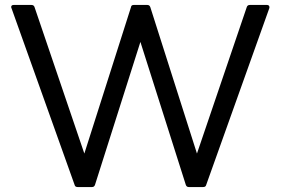

<svg xmlns="http://www.w3.org/2000/svg" viewBox="-20 -754 1132 774"><path d="M293 0Q283 0 281 -8L26 -722L25 -725Q25 -734 35 -734H107Q116 -734 119 -726L320 -135L508 -725Q509 -734 519 -734H574Q583 -734 586 -725L774 -135L975 -726Q978 -734 987 -734H1057Q1062 -734 1064.5 -730.5Q1067 -727 1066 -722L811 -8Q809 0 799 0H741Q732 0 729 -9L546 -585L363 -9Q360 0 351 0Z"/></svg>

Font: LINE Seed Sans TH
Style: Regular
Weight: 400
Designer: Dalton Maag Ltd | Thai characters by Cadson Demak Co.,Ltd.
Foundry: Dalton Maag Ltd
Version: Version 1.002